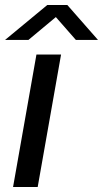

<svg xmlns="http://www.w3.org/2000/svg" viewBox="-21 -744 410 764"><path d="M31 0 124 -527H222L129 0ZM-1 -585 167 -724H247L369 -585H281L189 -690H218L92 -585Z"/></svg>

Font: Archivo Expanded
Style: Italic
Weight: 400
Width: 7
Italic angle: -10°
Designer: Hector Gatti
Foundry: Omnibus-Type
Version: Version 2.001